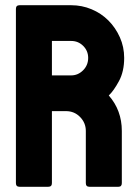

<svg xmlns="http://www.w3.org/2000/svg" viewBox="-20 -716 522 736"><path d="M179 -427H253Q279 -427 298.5 -446.5Q318 -466 318 -494Q318 -521 299 -540Q280 -559 253 -559H179ZM55 0Q41 0 41 -14V-682Q41 -696 55 -696H253Q294 -696 331 -680.5Q368 -665 395.5 -637.5Q423 -610 439.5 -573Q456 -536 456 -494Q456 -442 436 -405Q416 -368 397 -350Q447 -293 447 -214V-14Q447 0 434 0H323Q309 0 309 -14V-214Q309 -245 287 -267.5Q265 -290 233 -290H179V-14Q179 0 165 0Z"/></svg>

Font: AL Dynamic
Style: Bold
Weight: 700
Version: Version 1.000; ttfautohint (v1.8.2) -l 8 -r 50 -G 200 -x 14 